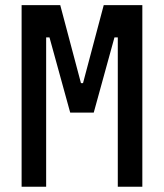

<svg xmlns="http://www.w3.org/2000/svg" viewBox="-20 -713 626 733"><path d="M276.4 -283.2 291 -395.5H296.9L376 -693.4H445.3V-570.3H417L337.9 -283.2ZM62.5 0V-693.4H156.2V0ZM248 -283.2 168.9 -570.3H140.6V-693.4H210L289.1 -395.5H293L302.7 -283.2ZM429.7 0V-693.4H523.4V0Z"/></svg>

Font: Cascadia Mono
Style: Regular
Weight: 400
Monospace: yes
Designer: Aaron Bell
Foundry: Saja Typeworks
Version: Version 2102.003